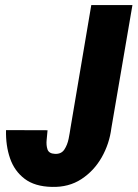

<svg xmlns="http://www.w3.org/2000/svg" viewBox="-20 -731 545 761"><path d="M259.3 -223.1 341.8 -710.9H504.9L421.4 -223.1Q413.6 -161.1 383.1 -107.4Q352.5 -53.7 302.5 -21Q252.4 11.7 185.5 9.8Q117.7 8.3 77.4 -22.5Q37.1 -53.2 19.8 -103.5Q2.4 -153.8 3.9 -215.3L168.5 -214.8Q167.5 -199.7 165 -177.7Q162.6 -155.8 168.2 -138.9Q173.8 -122.1 198.2 -121.1Q223.1 -120.1 235.1 -138.4Q247.1 -156.7 252 -180.9Q256.8 -205.1 259.3 -223.1Z"/></svg>

Font: Roboto Condensed Black
Style: Italic
Weight: 900
Italic angle: -12°
Designer: Christian Robertson
Foundry: Google
Version: Version 3.008; 2023